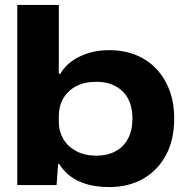

<svg xmlns="http://www.w3.org/2000/svg" viewBox="-20 -749 744 777"><path d="M422 8Q371 8 331.5 -3.5Q292 -15 264.5 -36Q237 -57 220 -85H215L209 0H50V-729H218V-450H224Q250 -495 303 -520.5Q356 -546 422 -546Q481 -546 529.5 -526.5Q578 -507 612.5 -470.5Q647 -434 666 -383.5Q685 -333 685 -269Q685 -184 652 -122Q619 -60 560 -26Q501 8 422 8ZM370 -119Q414 -119 447 -136.5Q480 -154 498 -188Q516 -222 516 -269Q516 -305 506 -332.5Q496 -360 476.5 -379Q457 -398 430.5 -408Q404 -418 370 -418Q322 -418 288 -400Q254 -382 236 -350.5Q218 -319 218 -280V-255Q218 -218 236 -187Q254 -156 288.5 -137.5Q323 -119 370 -119Z"/></svg>

Font: Mona Sans Expanded
Style: Bold
Weight: 700
Width: 7
Designer: Deni Anggara
Foundry: GitHub
Version: Version 2.000